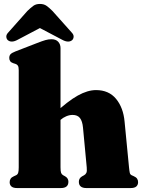

<svg xmlns="http://www.w3.org/2000/svg" viewBox="-20 -954 727 974"><path d="M287 -710V-105Q287 -85 290 -77Q293 -69 300.5 -65L310.5 -59.5Q327 -50 327 -32Q327 0 288.5 0H67Q47 0 38 -8Q29 -16 29 -30Q29 -40 34 -47.5Q39 -55 50.5 -60L61.5 -65Q69 -68.5 72 -76.8Q75 -85 75 -105V-598Q75 -614 70.8 -620.8Q66.5 -627.5 58 -630L47 -633.5Q36.5 -637 31.8 -643.5Q27 -650 27 -660Q27 -672 33.5 -679Q40 -686 58 -693L169 -736Q194.5 -746 210.2 -750.5Q226 -755 241 -755Q263.5 -755 275.2 -742.2Q287 -729.5 287 -710ZM269 -330 239 -362 254 -376Q324.5 -441.5 374.5 -469.2Q424.5 -497 467 -497Q532 -497 568.8 -452.5Q605.5 -408 612 -337L634.5 -105Q636.5 -85 638.5 -76.8Q640.5 -68.5 648 -65L659 -60Q670.5 -55 675.5 -47.5Q680.5 -40 680.5 -30Q680.5 -16 671.5 -8Q662.5 0 642.5 0H418.5Q380 0 380 -32Q380 -50 396.5 -59.5L406.5 -65Q414 -69 418 -77Q422 -85 420 -105L401 -307Q398 -339 385.8 -355Q373.5 -371 348 -371Q332.5 -371 316.2 -364.2Q300 -357.5 286.5 -345.5ZM230.5 -837H134.5L295 -752.5Q327 -735 345.5 -750Q352.5 -756 353.5 -767.2Q354.5 -778.5 342 -791L246 -898.5Q230 -914.5 216.5 -924.2Q203 -934 182.5 -934Q162 -934 148.8 -924.2Q135.5 -914.5 119 -898.5L23.5 -791Q11 -778.5 12 -767.2Q13 -756 20 -750Q38.5 -735 70 -752.5Z"/></svg>

Font: Fraunces
Style: Regular
Weight: 900
Version: Version 1.000;[b76b70a41]